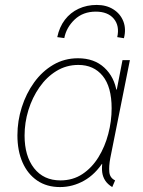

<svg xmlns="http://www.w3.org/2000/svg" viewBox="-20 -758 586 786"><path d="M225.6 7.8Q171.4 7.8 132.3 -18.8Q93.3 -45.4 72.3 -93Q51.3 -140.6 51.3 -204.1Q51.3 -262.7 69.1 -318.8Q86.9 -375 119.6 -420.4Q152.3 -465.8 198 -492.7Q243.7 -519.5 299.3 -519.5Q365.7 -519.5 407.2 -481Q448.7 -442.4 458 -380.9L442.4 -391.6H472.7L456.1 -380.9L481.4 -511.7H511.7L431.6 -111.3Q425.3 -77.6 427.5 -53.7Q429.7 -29.8 451.2 -19.5L439.5 7.8Q420.9 -3.4 410.9 -18.6Q400.9 -33.7 398.4 -52.7Q396 -71.8 399.4 -94.7L400.4 -86.9H394.5L404.3 -97.7Q370.6 -44.4 324 -18.3Q277.3 7.8 225.6 7.8ZM227.5 -19.5Q278.3 -19.5 317.4 -45.4Q356.4 -71.3 383.1 -114.5Q409.7 -157.7 423.3 -210Q437 -262.2 437 -314.5Q437 -402.3 400.4 -447.3Q363.8 -492.2 300.8 -492.2Q251.5 -492.2 210.9 -467.3Q170.4 -442.4 141.4 -400.6Q112.3 -358.9 96.4 -307.6Q80.6 -256.3 80.6 -203.1Q80.6 -119.1 119.6 -69.3Q158.7 -19.5 227.5 -19.5ZM487.3 -601.6 460 -606Q470.2 -652.3 445.8 -681.4Q421.4 -710.4 372.1 -710.4Q319.8 -710.4 285.6 -678Q251.5 -645.5 243.2 -602.1L214.4 -606Q223.1 -647.5 245.6 -677Q268.1 -706.5 301.8 -722.2Q335.4 -737.8 376 -737.8Q415.5 -737.8 444.1 -719.7Q472.7 -701.7 484.9 -670.7Q497.1 -639.6 487.3 -601.6Z"/></svg>

Font: Reddit Sans ExtraLight
Style: Italic
Weight: 250
Italic angle: -11.25°
Designer: Stephen Hutchings
Version: Version 1.013